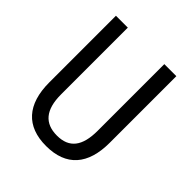

<svg xmlns="http://www.w3.org/2000/svg" viewBox="-199 -843 982 982"><g transform="rotate(45 292.5 -352.0)"><path d="M511 -232V-714H424V-232C424 -121 383 -67 294 -67C206 -67 160 -119 160 -231V-714H74V-232C74 -73 150 10 292 10C438 10 511 -75 511 -232Z"/></g></svg>

Font: Noto Sans Gurmukhi UI Condensed
Style: Regular
Weight: 400
Width: 3
Designer: Jelle Bosma - Monotype Design Team
Foundry: Monotype Imaging Inc.
Version: Version 2.004